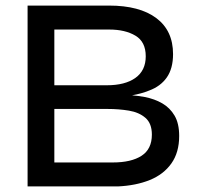

<svg xmlns="http://www.w3.org/2000/svg" viewBox="-20 -669 706 689"><path d="M79 0V-649H371Q481 -649 541 -604Q601 -559 601 -475Q601 -423 578.5 -391Q556 -359 515 -344Q488 -333 454 -327Q477 -325 499 -321Q535 -314 562.5 -298Q590 -282 606.5 -254Q623 -226 623 -181Q623 -122 595 -82.5Q567 -43 517.5 -23Q468 -3 403 0ZM175 -363H363Q429 -363 466 -389.5Q503 -416 503 -467Q503 -519 466 -541Q429 -563 372 -563H175ZM175 -86H385Q451 -86 488 -110Q525 -134 525 -186Q525 -226 502 -246Q479 -266 442.5 -272Q406 -278 367 -278H175Z"/></svg>

Font: Syne Med Modified
Style: Regular
Weight: 500
Designer: Lucas Descroix
Foundry: Bonjour Monde
Version: Version 2.200